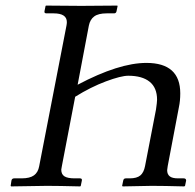

<svg xmlns="http://www.w3.org/2000/svg" viewBox="-20 -666 698 687"><path d="M249 -319.8 201.2 -70.8Q199.2 -61 199.2 -59.1Q199.2 -42.5 210.4 -35.2Q221.7 -27.8 247.1 -27.8H266.1Q274.4 -27.8 272.9 -20L269 -1L267.1 1Q188 -1 147.9 -1L20 1L18.1 -1L21 -20Q22.5 -27.8 30.8 -27.8H57.1Q86.9 -27.8 101.6 -38.6Q116.2 -49.3 120.1 -70.8L217.8 -574.2Q219.2 -581.5 219.2 -586.9Q219.2 -618.2 171.9 -618.2H146Q137.7 -618.2 139.2 -626L143.1 -645L145 -646Q231 -645 271 -645L398.9 -646L400.9 -645L397 -626Q395.5 -618.2 388.2 -618.2H361.8Q332 -618.2 317.1 -607.2Q302.2 -596.2 297.9 -574.2L257.8 -362.8Q405.3 -440.9 503.9 -440.9Q625 -440.9 625 -332Q625 -304.7 620.1 -282.2L580.1 -71.8Q578.1 -60.1 578.1 -57.1Q578.1 -42.5 587.2 -35.2Q596.2 -27.8 617.2 -27.8H637.2Q646 -27.8 646 -20L642.1 -1L639.2 1Q564.9 -1 522.9 -1L418.9 1L417 -1L420.9 -20Q422.4 -27.8 430.2 -27.8H443.8Q469.7 -27.8 482.2 -38.3Q494.6 -48.8 499 -71.8L538.1 -273.9Q542 -300.3 542 -309.1Q542 -352.1 515.4 -373.5Q488.8 -395 439 -395Q413.1 -395 358.9 -374.8Q304.7 -354.5 249 -319.8Z"/></svg>

Font: Common Serif
Style: Bold Italic
Weight: 700
Italic angle: -12°
Designer: Philipp H. Poll, Khaled Hosny
Foundry: Stefan Peev, Context Ltd.
Version: Version 1.026